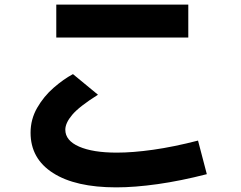

<svg xmlns="http://www.w3.org/2000/svg" viewBox="-20 -754 1040 829"><path d="M793 -734V-592H223V-734ZM835 -147 873 -2Q760 27 661 41Q562 55 482 55Q306 55 209 -7Q112 -69 112 -181Q112 -239 140.5 -288.5Q169 -338 211.5 -375Q254 -412 295 -434L403 -345Q322 -294 292 -258.5Q262 -223 262 -194Q262 -147 321.5 -121Q381 -95 484 -95Q554 -95 642 -107.5Q730 -120 835 -147Z"/></svg>

Font: Murecho
Style: Bold
Weight: 700
Designer: Neil Summerour
Foundry: Positype
Version: Version 1.010; ttfautohint (v1.8.3)